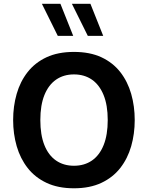

<svg xmlns="http://www.w3.org/2000/svg" viewBox="-20 -988 780 1013"><path d="M370.2 -714.1Q286 -714.1 225.3 -685.8Q164.7 -657.4 125.7 -607.6Q86.6 -557.7 68 -492.7Q49.3 -427.7 49.3 -354.6Q49.3 -281.7 68.1 -216.6Q87 -151.5 126 -101.6Q165 -51.7 225.7 -23.2Q286.3 5.4 370.2 5.4Q454.2 5.4 514.8 -23.2Q575.5 -51.7 614.5 -101.6Q653.5 -151.5 672.2 -216.6Q690.8 -281.7 690.8 -354.6Q690.8 -427.7 672.2 -492.7Q653.5 -557.7 614.7 -607.6Q575.8 -657.4 515.2 -685.8Q454.5 -714.1 370.2 -714.1ZM370.2 -595.4Q424.8 -595.4 464.7 -568Q504.5 -540.5 526.4 -486.9Q548.4 -433.2 548.4 -354.6Q548.4 -276.4 526.8 -222.6Q505.2 -168.8 465.2 -141.1Q425.1 -113.5 370.2 -113.5Q315.5 -113.5 275.6 -141.1Q235.6 -168.8 214.2 -222.4Q192.8 -276 192.8 -354.6Q192.8 -433.2 214.5 -486.9Q236.3 -540.5 276.1 -568Q316 -595.4 370.2 -595.4ZM366.2 -798.9 298.7 -968.1H201L284.8 -798.9ZM524.5 -798.9 457 -968.1H359.3L443.2 -798.9Z"/></svg>

Font: Estedad-FD VF
Style: Regular
Weight: 100
Designer: Amin Abedi
Version: Version 7.3